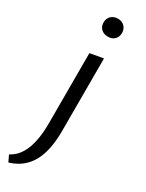

<svg xmlns="http://www.w3.org/2000/svg" viewBox="-247 -670 751 991"><g transform="rotate(30 128.5 -174.0)"><path d="M132 -530Q107 -530 91.5 -544.5Q76 -559 76 -583Q76 -607 91.5 -622Q107 -637 132 -637Q155 -637 170.5 -622Q186 -607 186 -583Q186 -559 171 -544.5Q156 -530 132 -530ZM92 9V-409L171 -423V9Q171 128 132 196.5Q93 265 12 289L-6 251Q92 202 92 9Z"/></g></svg>

Font: EauTest Medium
Style: Regular
Weight: 500
Designer: Christian Thalmann (Catharsis Fonts)
Version: Version 0.001;PS 000.001;hotconv 1.0.88;makeotf.lib2.5.64775